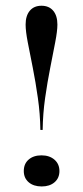

<svg xmlns="http://www.w3.org/2000/svg" viewBox="-20 -651 296 682"><path d="M123.4 -189.5Q122.6 -246.8 114.5 -303.2Q106.5 -359.7 96.4 -410.5Q86.3 -461.3 78.6 -500.8Q71 -540.3 71 -563.7Q71 -595.2 85.9 -612.9Q100.8 -630.6 127.4 -630.6Q154 -630.6 169 -612.9Q183.9 -595.2 183.9 -563.7Q183.9 -541.1 176.2 -501.2Q168.5 -461.3 158.5 -410.5Q148.4 -359.7 140.3 -303.2Q132.3 -246.8 131.5 -189.5ZM128.2 11.3Q99.2 11.3 81.9 -3.6Q64.5 -18.5 64.5 -43.5Q64.5 -69.4 81.9 -84.3Q99.2 -99.2 127.4 -99.2Q155.6 -99.2 173.4 -83.9Q191.1 -68.5 191.1 -43.5Q191.1 -18.5 173.8 -3.6Q156.5 11.3 128.2 11.3Z"/></svg>

Font: Playfair 144pt SemiExpanded Medium
Style: Regular
Weight: 500
Width: 6
Designer: Claus Eggers Sørensen
Foundry: Claus Eggers Sørensen
Version: Version 2.203